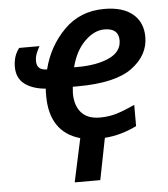

<svg xmlns="http://www.w3.org/2000/svg" viewBox="-53 -599 734 837"><g transform="rotate(-5 314.0 -180.0)"><path d="M240 191H352L388 9Q459 4 528 -30V-123Q485 -103 450 -92Q415 -81 375 -81Q320 -81 293 -112Q266 -143 266 -196Q266 -205 268 -225H288Q454 -225 528 -279.5Q602 -334 602 -414Q602 -478 558.5 -514.5Q515 -551 434 -551Q328 -551 258 -480.5Q188 -410 163 -310Q118 -310 118 -350Q118 -369 125 -385.5Q132 -402 139 -414H50Q24 -381 24 -333Q24 -284 58 -258Q92 -232 150 -227Q149 -220 149 -212Q149 -204 149 -196Q149 -37 281 1ZM281 -309Q299 -380 340.5 -421Q382 -462 427 -462Q489 -462 489 -409Q489 -359 435 -334Q381 -309 296 -309Z"/></g></svg>

Font: Noto Sans UI Medium
Style: Italic
Weight: 500
Italic angle: -12°
Designer: Monotype Design Team
Foundry: Monotype Imaging Inc.
Version: Version 1.901